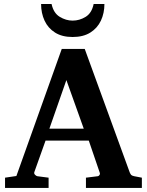

<svg xmlns="http://www.w3.org/2000/svg" viewBox="-20 -929 726 949"><path d="M681.2 0H404.8V-50.8L463.9 -58.1Q468.8 -59.1 472.2 -64.5Q475.6 -69.8 473.1 -75.2L418.9 -233.9H205.1L149.9 -79.1Q147 -71.3 153.1 -65.2Q159.2 -59.1 164.1 -58.1L220.2 -50.8V0H4.9V-50.8L61 -59.1L285.2 -687H398.9L621.1 -77.1Q625 -67.9 628.7 -64.2Q632.3 -60.5 643.1 -58.1L681.2 -50.8ZM394 -293 308.1 -533.2 224.1 -293ZM496.1 -909.2Q496.1 -864.3 478.8 -827.1Q461.4 -790 426.5 -768.1Q391.6 -746.1 338.9 -746.1Q286.6 -746.1 252 -768.1Q217.3 -790 200.2 -827.1Q183.1 -864.3 183.1 -909.2H234.9Q244.6 -864.3 275.4 -845.7Q306.2 -827.1 338.9 -827.1Q373 -827.1 403.3 -845.7Q433.6 -864.3 442.9 -909.2Z"/></svg>

Font: Charis
Style: Bold
Weight: 700
Designer: Walt Agee, Miriam Martin, Annie Olsen, Victor Gaultney, Lorna Priest, Alan Ward, Bob Hallissy, Martin Hosken, Sharon Cor
Foundry: SIL Global
Version: Version 7.000